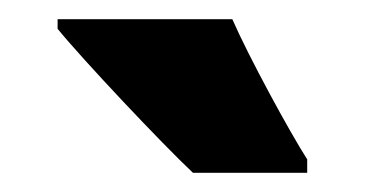

<svg xmlns="http://www.w3.org/2000/svg" viewBox="-20 -786 380 200"><path d="M222 -766H40V-756C66 -724 149 -636 181 -606H300V-620C282 -648 239 -727 222 -766Z"/></svg>

Font: Noto Sans Devanagari ExtraCondensed Black
Style: Regular
Weight: 900
Width: 2
Designer: Jelle Bosma - Monotype Design Team
Foundry: Monotype Imaging Inc.
Version: Version 2.004